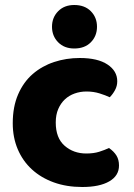

<svg xmlns="http://www.w3.org/2000/svg" viewBox="-20 -733 534 768"><path d="M326 -367Q301 -367 278.5 -359Q256 -351 239.5 -335.5Q223 -320 213 -297Q203 -274 203 -243Q203 -181 238.5 -150Q274 -119 325 -119Q355 -119 377 -126Q399 -133 416 -141Q436 -127 446 -110.5Q456 -94 456 -71Q456 -30 417 -7.5Q378 15 309 15Q246 15 195 -3.5Q144 -22 107.5 -55.5Q71 -89 51 -136Q31 -183 31 -240Q31 -306 52.5 -355.5Q74 -405 111 -437Q148 -469 196.5 -485Q245 -501 299 -501Q371 -501 410 -475Q449 -449 449 -408Q449 -389 440 -372.5Q431 -356 419 -344Q402 -352 378 -359.5Q354 -367 326 -367ZM188 -626Q188 -663 212.5 -688Q237 -713 277 -713Q319 -713 343.5 -688Q368 -663 368 -626Q368 -589 343.5 -564Q319 -539 277 -539Q237 -539 212.5 -564Q188 -589 188 -626Z"/></svg>

Font: Baloo Thambi
Style: Regular
Weight: 400
Designer: Aadarsh Rajan and Ek Type
Foundry: Ek Type
Version: Version 1.443;PS 1.000;hotconv 16.6.51;makeotf.lib2.5.65220;